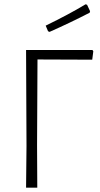

<svg xmlns="http://www.w3.org/2000/svg" viewBox="-20 -871 465 891"><path d="M154 -595 152 -197 153 0H101L103 -194L101 -639H409L413 -633L408 -594ZM396 -812Q307 -766 210 -723L203 -726L192 -752Q301 -805 377 -851L384 -849L398 -819Z"/></svg>

Font: t
Style: Regular
Weight: 300
Designer: Juan Pablo del Peral
Foundry: Huerta Tipografica
Version: Version 2.004; ttfautohint (v1.8.1)